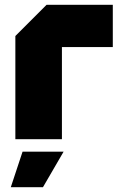

<svg xmlns="http://www.w3.org/2000/svg" viewBox="-20 -580 510 800"><path d="M44 0V-430L174 -560H450V-384H238V0ZM25 200 74 52H245L159 200Z"/></svg>

Font: Tektur ExtraBold
Style: Regular
Weight: 800
Designer: Adam Jagosz
Foundry: Adam Jagosz
Version: Version 1.005;gftools[0.9.30]